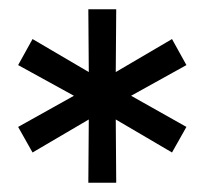

<svg xmlns="http://www.w3.org/2000/svg" viewBox="-20 -762 440 413"><path d="M381 -622 262 -556 381 -489 350 -434 229 -505 230 -369H170L171 -505L50 -434L19 -489L139 -556L19 -622L50 -678L171 -607L170 -742H230L229 -607L350 -678Z"/></svg>

Font: Montserrat
Style: Regular
Weight: 500
Designer: Julieta Ulanovsky
Foundry: Julieta Ulanovsky
Version: Version 7.200;PS 007.200;hotconv 1.0.88;makeotf.lib2.5.64775